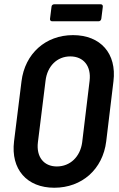

<svg xmlns="http://www.w3.org/2000/svg" viewBox="-20 -873 561 902"><path d="M225 -773H443C450 -773 455 -778 456 -785L463 -841C464 -848 460 -853 453 -853H235C228 -853 222 -848 222 -841L215 -785C214 -778 218 -773 225 -773ZM235 9C365 9 463 -78 479 -209L513 -491C529 -621 453 -708 323 -708C194 -708 97 -621 81 -491L46 -209C30 -78 106 9 235 9ZM247 -91C185 -91 150 -137 158 -204L194 -494C202 -562 248 -608 310 -608C373 -608 409 -562 401 -494L366 -204C357 -137 310 -91 247 -91Z"/></svg>

Font: Barlow Semi Condensed SemiBold
Style: Italic
Weight: 600
Width: 4
Italic angle: -7°
Designer: Jeremy Tribby
Foundry: Tribby Type
Version: Version 1.422;hotconv 1.0.109;makeotfexe 2.5.65596